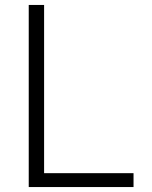

<svg xmlns="http://www.w3.org/2000/svg" viewBox="-20 -755 615 775"><path d="M96 0V-735H158V-56H519V0Z"/></svg>

Font: Jozsika Light
Style: Regular
Weight: 300
Monospace: yes
Designer: Belleve Invis
Foundry: Belleve Invis
Version: 2.1.0